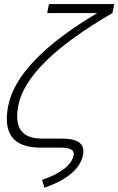

<svg xmlns="http://www.w3.org/2000/svg" viewBox="-20 -718 576 934"><path d="M218.3 -698.2H535.6L526.9 -654.3Q110.8 -413.6 69.3 -205.6Q37.1 -43.9 182.6 -43.9H280.8Q399.9 -43.9 383.8 35.6Q363.8 136.2 196.3 195.3L184.6 157.2Q323.7 108.9 338.4 36.6Q345.7 0 274.4 0H176.3Q-20.5 0 20 -203.6Q64 -422.9 452.6 -654.3H209.5Z"/></svg>

Font: Sansation Light
Style: Light Italic
Weight: 300
Designer: Bernd Montag
Version: Version 1.301